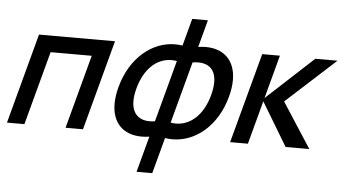

<svg xmlns="http://www.w3.org/2000/svg" viewBox="-62 -817 2051 1146"><g transform="rotate(5 963.5 -244.0)"><path d="M-2.8 0H101.7L220 -441.5H466.5L348.2 0H452.7L597.3 -540H141.8Z M793.3 225H887.3L945.1 9.5C959.8 11.9 974.6 13.1 989.3 13.1C1125.5 13.1 1255.7 -89.9 1303.8 -269.5C1313.8 -306.6 1318.5 -340.4 1318.5 -370.8C1318.5 -487.7 1248.9 -553.1 1140.7 -553.1C1126.1 -553.1 1110.8 -551.9 1094.9 -549.5L1138.7 -713H1044.7L1000.9 -549.5C986.2 -551.9 971.5 -553.1 956.9 -553.1C820.6 -553.1 690 -449.2 641.8 -269.5C631.9 -232.5 627.2 -198.7 627.2 -168.4C627.2 -51.8 696.8 13.1 804.9 13.1C819.6 13.1 835 11.9 851.1 9.5ZM876.4 -85C865.1 -83.2 854.5 -82.3 844.4 -82.3C777.2 -82.3 737.9 -122.2 737.9 -195.1C737.9 -217 741.4 -241.8 748.8 -269.5C781 -389.5 854.4 -457.3 943.5 -457.3C953.9 -457.3 964.6 -456.4 975.4 -454.5ZM970.4 -85 1069.4 -454.5C1081.5 -456.4 1092.8 -457.4 1103.5 -457.4C1170.8 -457.4 1208.5 -419.1 1208.5 -347.5C1208.5 -324.8 1204.7 -298.7 1196.8 -269.5C1164.3 -148.2 1088.6 -82.2 1001.5 -82.2C991.3 -82.2 980.9 -83.2 970.4 -85Z M1334.2 0H1440.7L1510.3 -260L1666.7 0H1808.7L1634 -270L1930.3 -540H1797.3L1515.7 -280L1585.3 -540H1479.3Z"/></g></svg>

Font: Manrope
Style: SemiBoldItalic
Weight: 600
Italic angle: -15°
Designer: Mikhail Sharanda
Foundry: Mikhail Sharanda
Version: Version 4.502;hotconv 1.0.109;makeotfexe 2.5.65596